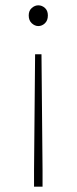

<svg xmlns="http://www.w3.org/2000/svg" viewBox="-20 -510 288 722"><path d="M108 192V130L112 -306H136L140 130V192ZM124 -412Q111 -412 99.5 -422.5Q88 -433 88 -452Q88 -470 99.5 -480Q111 -490 124 -490Q138 -490 149 -480Q160 -470 160 -452Q160 -433 149 -422.5Q138 -412 124 -412Z"/></svg>

Font: Source Sans 3 ExtraLight ExtraLight
Style: Regular
Weight: 250
Version: Version 3.052;hotconv 1.1.0;makeotfexe 2.6.0